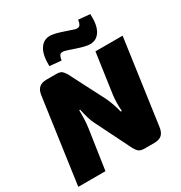

<svg xmlns="http://www.w3.org/2000/svg" viewBox="-208 -1069 1150 1218"><g transform="rotate(-30 367.0 -460.0)"><path d="M320 -747 235 -755Q233 -837 259.5 -878.5Q286 -920 333 -920Q363 -920 427.5 -898Q492 -876 493 -876Q517 -870 527 -881Q537 -892 540 -919L625 -911Q629 -828 603 -787Q577 -746 530 -746Q499 -746 436 -767.5Q373 -789 366 -790Q342 -795 333 -784.5Q324 -774 320 -747ZM734 -690 647 -71Q642 -34 623 -17Q604 0 568 0H496Q465 0 450.5 -15Q436 -30 419 -67L301 -304Q282 -341 266 -418H259Q261 -346 253 -290L210 0H11L98 -619Q103 -656 122 -673Q141 -690 177 -690H249Q265 -690 276.5 -686Q288 -682 297 -670.5Q306 -659 311 -651Q316 -643 325 -623L441 -398Q467 -344 483 -279H491Q486 -339 493 -396L535 -690Z"/></g></svg>

Font: Exo 2.0 Black
Style: Italic
Weight: 900
Italic angle: -8°
Designer: Natanael Gama
Version: Version 1.001;PS 001.001;hotconv 1.0.70;makeotf.lib2.5.58329